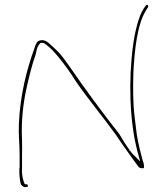

<svg xmlns="http://www.w3.org/2000/svg" viewBox="-20 -792 673 793"><path d="M58 -280C56 -235 61 -198 61 -152V-97H60C59 -76 61 -49 66 -31C67 -28 77 -19 83 -19L91 -20H92C95 -20 95 -19 95 -26C95 -27 93 -31 90 -31H83L82 -32C75 -46 69 -72 71 -98V-152C71 -172 72 -192 71 -213C67 -287 75 -359 88 -421C99 -471 112 -525 127 -566C130 -575 131 -598 144 -611L148 -615H153C155 -615 162 -615 166 -611C187 -596 203 -579 221 -557C246 -527 271 -492 294 -455C345 -381 408 -306 461 -232C487 -192 515 -155 538 -122C545 -112 551 -105 555 -100H557V-99C558 -99 563 -97 568 -97C574 -97 575 -97 575 -106C575 -112 573 -119 570 -128H569V-130C561 -160 551 -198 545 -236C542 -259 539 -284 536 -309C529 -368 529 -428 531 -496C536 -584 546 -690 583 -749L592 -763C592 -770 591 -773 587 -772H586C586 -772 584 -771 582 -769L573 -756C553 -725 538 -665 530 -608C510 -462 515 -293 547 -169L559 -125L526 -158C523 -161 521 -165 518 -169H515V-172C502 -190 488 -212 473 -238C402 -328 330 -426 266 -519C246 -547 231 -569 210 -588C187 -608 173 -628 152 -626C134 -625 130 -616 123 -595C90 -504 63 -399 58 -280ZM71 -95H72ZM573 -756Z"/></svg>

Font: Stray Cat
Style: HlExt
Weight: 100
Version: Version 1.0